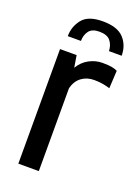

<svg xmlns="http://www.w3.org/2000/svg" viewBox="-124 -683 539 740"><g transform="rotate(20 145.5 -313.5)"><path d="M167 -627Q227 -627 253.5 -598.5Q280 -570 280 -527H228Q227 -552 213.5 -568.5Q200 -585 168 -585Q138 -585 125.5 -568Q113 -551 113 -527H59Q59 -566 83 -596.5Q107 -627 167 -627ZM48 0V-470H116L124 -421Q140 -448 166 -462Q192 -476 220 -476Q245 -476 258.5 -473.5Q272 -471 282 -466L278 -393Q266 -397 250 -400Q234 -403 213 -403Q183 -403 161.5 -387Q140 -371 132 -340V0Z"/></g></svg>

Font: Smooch Sans SemiBold
Style: Bold
Weight: 600
Designer: Robert E. Leuschke
Foundry: Robert E. Leuschke
Version: Version 1.010; ttfautohint (v1.8.3)